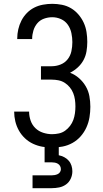

<svg xmlns="http://www.w3.org/2000/svg" viewBox="-20 -763 540 1003"><path d="M252 8Q227 8 201.5 3.5Q176 -1 152.5 -12Q129 -23 110 -41Q91 -59 78.5 -81.5Q66 -104 60 -129Q54 -154 54 -180H132Q132 -156 140 -133Q148 -110 165 -93.5Q182 -77 205.5 -69.5Q229 -62 252 -62Q270 -62 288 -66Q306 -70 320.5 -80.5Q335 -91 346 -105.5Q357 -120 363 -136.5Q369 -153 371.5 -171Q374 -189 374 -207Q374 -225 371.5 -242.5Q369 -260 362.5 -276.5Q356 -293 344.5 -307Q333 -321 318 -330.5Q303 -340 285.5 -343.5Q268 -347 250 -347H194V-417H250Q274 -417 296.5 -426Q319 -435 333.5 -453.5Q348 -472 353 -495.5Q358 -519 358 -543Q358 -566 353 -590Q348 -614 334.5 -633.5Q321 -653 299 -663Q277 -673 253 -673Q231 -673 210 -665.5Q189 -658 175 -641.5Q161 -625 154.5 -603.5Q148 -582 148 -561V-559H70V-562Q70 -586 75.5 -610Q81 -634 92 -655.5Q103 -677 120 -694.5Q137 -712 158.5 -723Q180 -734 204.5 -738.5Q229 -743 253 -743Q278 -743 303.5 -738Q329 -733 351 -720Q373 -707 390 -687Q407 -667 417.5 -644Q428 -621 432 -595.5Q436 -570 436 -544Q436 -520 432 -495.5Q428 -471 416.5 -449.5Q405 -428 386.5 -411Q368 -394 346 -383Q372 -373 393 -354.5Q414 -336 428 -312Q442 -288 447 -260.5Q452 -233 452 -205Q452 -178 447.5 -150.5Q443 -123 431.5 -97.5Q420 -72 401.5 -51Q383 -30 359 -16.5Q335 -3 307.5 2.5Q280 8 252 8ZM150 220V153H250Q258 153 266 151.5Q274 150 281.5 146.5Q289 143 293.5 136Q298 129 298 121Q298 112 294 104.5Q290 97 282.5 92.5Q275 88 266.5 86.5Q258 85 250 85H213V-62H287V48Q302 51 315.5 58Q329 65 339 76.5Q349 88 353.5 102.5Q358 117 358 132Q358 152 349.5 170.5Q341 189 325 200.5Q309 212 289.5 216Q270 220 250 220Z"/></svg>

Font: Iosevka Fuck
Style: Regular
Weight: 400
Monospace: yes
Designer: Belleve Invis
Foundry: Belleve Invis
Version: Version 28.0.7; ttfautohint (v1.8.3)